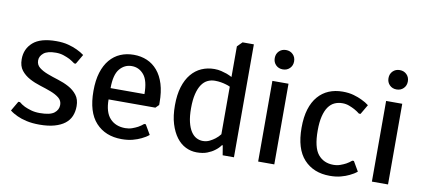

<svg xmlns="http://www.w3.org/2000/svg" viewBox="-66 -931 2587 1172"><g transform="rotate(10 1227.5 -345.0)"><path d="M220 10Q175 10 140 2Q105 -6 82 -17Q55 -29 35 -45L70 -105H80Q95 -92 115 -82Q132 -74 156 -67Q180 -60 210 -60Q274 -60 299.5 -80Q325 -100 325 -130Q325 -157 304.5 -173.5Q284 -190 252.5 -202Q221 -214 185 -225Q149 -236 117.5 -253Q86 -270 65.5 -296Q45 -322 45 -365Q45 -429 91 -469.5Q137 -510 235 -510Q277 -510 309 -501.5Q341 -493 364 -482Q390 -470 410 -455L375 -395H365Q349 -407 331 -417Q315 -425 293 -432.5Q271 -440 245 -440Q192 -440 168.5 -420.5Q145 -401 145 -375Q145 -348 165.5 -331.5Q186 -315 217.5 -303Q249 -291 285 -280Q321 -269 352.5 -252Q384 -235 404.5 -208.5Q425 -182 425 -140Q425 -106 413.5 -78.5Q402 -51 377 -31.5Q352 -12 313 -1Q274 10 220 10Z M715 -510Q760 -510 797.5 -494Q835 -478 862.5 -445.5Q890 -413 905 -364.5Q920 -316 920 -250V-235L900 -215H610Q610 -136 645 -98Q680 -60 740 -60Q763 -60 782.5 -67Q802 -74 817 -82Q835 -92 850 -105H860L895 -45Q876 -29 850 -17Q828 -6 798 2Q768 10 730 10Q629 10 569.5 -54.5Q510 -119 510 -250Q510 -316 525 -364.5Q540 -413 567.5 -445.5Q595 -478 632.5 -494Q670 -510 715 -510ZM715 -440Q670 -440 640 -404Q610 -368 610 -285H820Q820 -368 790 -404Q760 -440 715 -440Z M1325 -420Q1313 -426 1298 -430Q1285 -434 1267.5 -437Q1250 -440 1230 -440Q1206 -440 1185 -430Q1164 -420 1148.5 -397.5Q1133 -375 1124 -338.5Q1115 -302 1115 -250Q1115 -199 1123.5 -164Q1132 -129 1146.5 -107Q1161 -85 1180 -75Q1199 -65 1220 -65Q1243 -65 1262 -74.5Q1281 -84 1295 -95Q1312 -108 1325 -125ZM1355 -700H1425V0H1355L1345 -60H1340Q1326 -40 1305 -25Q1287 -11 1260 -0.5Q1233 10 1195 10Q1159 10 1126.5 -6Q1094 -22 1069.5 -54.5Q1045 -87 1030 -135.5Q1015 -184 1015 -250Q1015 -316 1030 -364.5Q1045 -413 1072 -445.5Q1099 -478 1135.5 -494Q1172 -510 1215 -510Q1238 -510 1257.5 -505Q1277 -500 1292 -495Q1310 -488 1325 -480V-670Z M1675 -500V0H1575V-500ZM1685 -640Q1685 -614 1668 -597Q1651 -580 1625 -580Q1599 -580 1582 -597Q1565 -614 1565 -640Q1565 -666 1582 -683Q1599 -700 1625 -700Q1651 -700 1668 -683Q1685 -666 1685 -640Z M2020 -440Q1994 -440 1972 -430Q1950 -420 1934 -397.5Q1918 -375 1909 -338.5Q1900 -302 1900 -250Q1900 -145 1935 -102.5Q1970 -60 2030 -60Q2053 -60 2072.5 -67Q2092 -74 2107 -82Q2125 -92 2140 -105H2150L2185 -45Q2166 -29 2140 -17Q2118 -6 2088 2Q2058 10 2020 10Q1919 10 1859.5 -54.5Q1800 -119 1800 -250Q1800 -316 1815 -364.5Q1830 -413 1858 -445.5Q1886 -478 1924.5 -494Q1963 -510 2010 -510Q2048 -510 2078 -501.5Q2108 -493 2130 -482Q2156 -470 2175 -455L2140 -395H2130Q2115 -407 2097 -417Q2082 -425 2062.5 -432.5Q2043 -440 2020 -440Z M2380 -500V0H2280V-500ZM2390 -640Q2390 -614 2373 -597Q2356 -580 2330 -580Q2304 -580 2287 -597Q2270 -614 2270 -640Q2270 -666 2287 -683Q2304 -700 2330 -700Q2356 -700 2373 -683Q2390 -666 2390 -640Z"/></g></svg>

Font: Scada
Style: Regular
Weight: 400
Designer: Jovanny Lemonad
Foundry: Jovanny Lemonad
Version: Version 3.005; ttfautohint (v0.91) -l 8 -r 50 -G 200 -x 0 -w